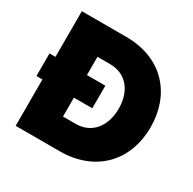

<svg xmlns="http://www.w3.org/2000/svg" viewBox="-157 -870 1033 1030"><g transform="rotate(30 360.0 -355.0)"><path d="M338 0C554 0 696 -141 696 -356C696 -551 573 -710 338 -710H65V-427H28V-287H65V0ZM498 -356C498 -249 440 -170 338 -170H260V-287H374V-427H260V-540H338C438 -540 498 -465 498 -356Z"/></g></svg>

Font: Raleway Black
Style: Regular
Weight: 900
Designer: Matt McInerney, Pablo Impallari, Rodrigo Fuenzalida
Foundry: Matt McInerney, Pablo Impallari, Rodrigo Fuenzalida
Version: Version 3.000g; ttfautohint (v1.5) -l 8 -r 28 -G 28 -x 14 -D